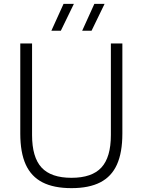

<svg xmlns="http://www.w3.org/2000/svg" viewBox="-20 -965 738 994"><path d="M85 -273.5V-740H146V-266Q146 -151 195 -97.8Q244 -44.5 350 -44.5Q456 -44.5 505 -97.8Q554 -151 554 -266V-740H613.5V-273.5Q613.5 -175.5 585.5 -113.2Q557.5 -51 499.2 -21Q441 9 350 9Q258.5 9 200 -21Q141.5 -51 113.2 -113.2Q85 -175.5 85 -273.5ZM246 -806 309 -945H362.5L295 -806ZM405.5 -806 468.5 -945H521.5L454 -806Z"/></svg>

Font: Encode Sans Light
Style: Regular
Weight: 300
Designer: Multiple Designers
Foundry: Impallari Type
Version: Version 2.000